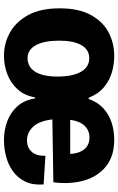

<svg xmlns="http://www.w3.org/2000/svg" viewBox="166 -748 596 968"><g transform="rotate(90 464.0 -264.0)"><path d="M261 14Q198 14 143.5 -16.5Q89 -47 55.5 -109Q22 -171 22 -267Q22 -362 55 -423Q88 -484 142.5 -513Q197 -542 263 -542Q303 -542 343.5 -530.5Q384 -519 418.5 -491Q453 -463 473 -413H479Q495 -459 526.5 -487.5Q558 -516 599 -529Q640 -542 683 -542Q768 -542 819.5 -500Q871 -458 890.5 -388Q910 -318 899 -235L582 -230Q590 -163 619.5 -132.5Q649 -102 688 -102Q723 -102 745 -125.5Q767 -149 765 -195L910 -186Q914 -131 895 -92.5Q876 -54 842.5 -30.5Q809 -7 768.5 3.5Q728 14 687 14Q636 14 591.5 -2.5Q547 -19 516 -53.5Q485 -88 476 -143H471Q462 -90 430.5 -55Q399 -20 354.5 -3Q310 14 261 14ZM673 -417Q638 -417 614.5 -393Q591 -369 584 -320H756Q754 -364 733 -390.5Q712 -417 673 -417ZM273 -105Q318 -105 342 -144Q366 -183 366 -255Q366 -332 342 -374Q318 -416 273 -416Q231 -416 208 -377Q185 -338 185 -265Q185 -188 208 -146.5Q231 -105 273 -105Z"/></g></svg>

Font: Bricolage Grotesque 48pt ExtraBold
Style: Regular
Weight: 800
Designer: Mathieu Triay
Foundry: Atelier Triay
Version: Version 1.000; ttfautohint (v1.8.4.7-5d5b);gftools[0.9.32]